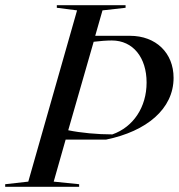

<svg xmlns="http://www.w3.org/2000/svg" viewBox="-65 -720 689 740"><path d="M-45 0H240V-10L142 -20L188 -182H344C500 -214 604 -300 604 -420C604 -516 536 -582 436 -582H302L330 -680L419 -690V-700H154V-690L232 -680L44 -20L-45 -10ZM198 -218 296 -559C319 -562 347 -564 366 -564C448 -564 500 -498 500 -402C500 -306 448 -230 368 -202C310 -202 246 -208 198 -218Z"/></svg>

Font: Mazius Display Extra italic
Style: Regular
Weight: 400
Italic angle: -17°
Designer: Alberto Casagrande & Collletttivo
Foundry: Collletttivo
Version: Version 2.000;Glyphs 3.2 (3217)